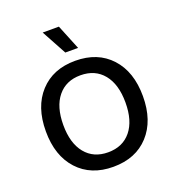

<svg xmlns="http://www.w3.org/2000/svg" viewBox="-158 -1023 1062 1158"><g transform="rotate(-20 372.5 -443.5)"><path d="M351 -897 416 -737H334L247 -897ZM372 -670Q516 -670 600 -578.5Q684 -487 684 -330Q684 -173 600 -81.5Q516 10 372 10Q229 10 145 -81.5Q61 -173 61 -330Q61 -487 145 -578.5Q229 -670 372 -670ZM372 -577Q279 -577 226 -512Q173 -447 173 -330Q173 -213 226 -148Q279 -83 372 -83Q466 -83 519 -148Q572 -213 572 -330Q572 -447 519 -512Q466 -577 372 -577Z"/></g></svg>

Font: Elaine Sans Medium
Style: Regular
Weight: 500
Designer: Wei Huang
Foundry: Wei Huang
Version: Version 2.001;PS 002.001;hotconv 1.0.88;makeotf.lib2.5.64775